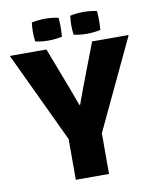

<svg xmlns="http://www.w3.org/2000/svg" viewBox="-86 -854 743 911"><g transform="rotate(-10 285.0 -398.0)"><path d="M205 -9V-205L0 -639V-642H175Q206 -561 224.5 -512.5Q243 -464 253.5 -436.5Q264 -409 270 -392Q276 -375 283 -356H287Q294 -375 300 -392Q306 -409 316.5 -436.5Q327 -464 345.5 -512.5Q364 -561 395 -642H570V-639L365 -205V-9ZM443 -780Q444 -767 444.5 -756Q445 -745 445 -735Q445 -725 444.5 -714Q444 -703 443 -689Q411 -682 377 -682Q362 -682 346.5 -683.5Q331 -685 314 -689Q311 -715 311 -735Q311 -753 314 -780Q345 -787 379 -787Q412 -787 443 -780ZM258 -780Q259 -767 259.5 -756Q260 -745 260 -735Q260 -725 259.5 -714Q259 -703 258 -689Q226 -682 192 -682Q177 -682 161.5 -683.5Q146 -685 129 -689Q126 -715 126 -735Q126 -753 129 -780Q160 -787 194 -787Q227 -787 258 -780Z"/></g></svg>

Font: Bakbak One
Style: Regular
Weight: 400
Designer: Saumya Kishore and Sanchit Sawaria
Foundry: A Good Feeling
Version: Version 1.003; ttfautohint (v1.8.3)